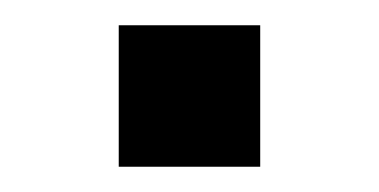

<svg xmlns="http://www.w3.org/2000/svg" viewBox="-20 -132 300 152"><path d="M74 0V-112H186V0Z"/></svg>

Font: Varela
Style: Regular
Weight: 400
Designer: Joe Prince
Foundry: Joe Prince
Version: Version 1.000